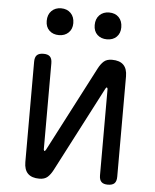

<svg xmlns="http://www.w3.org/2000/svg" viewBox="-55 -820 709 877"><g transform="rotate(5 300.0 -382.0)"><path d="M88 -60V-520Q88 -541 97.5 -550.5Q107 -560 128 -560Q148 -560 157.5 -550.5Q167 -541 167 -520V-124Q169 -118 171 -118Q173 -118 173.5 -119.5Q174 -121 177 -124L380 -515Q391 -536 404.5 -548Q418 -560 442 -560Q477 -560 494.5 -542.5Q512 -525 512 -490V-30Q512 -9 502.5 0.5Q493 10 472 10Q452 10 442.5 0.5Q433 -9 433 -30V-426Q431 -432 429 -432Q427 -432 426.5 -430.5Q426 -429 423 -426L220 -35Q209 -14 195.5 -2Q182 10 158 10Q123 10 105.5 -7.5Q88 -25 88 -60ZM410 -651Q383 -651 366 -667Q349 -683 349 -711Q349 -740 366 -757Q383 -774 410 -774Q438 -774 454.5 -757Q471 -740 471 -711Q471 -684 454.5 -667.5Q438 -651 410 -651ZM190 -651Q163 -651 146 -667Q129 -683 129 -711Q129 -740 146 -757Q163 -774 190 -774Q217 -774 234 -757Q251 -740 251 -711Q251 -684 234 -667.5Q217 -651 190 -651Z"/></g></svg>

Font: Maple Mono Normal NL Light
Style: Regular
Weight: 300
Monospace: yes
Designer: subframe7536
Version: Version 7.000